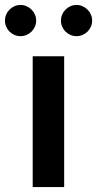

<svg xmlns="http://www.w3.org/2000/svg" viewBox="-70 -755 392 775"><path d="M189 -528H62V0H189ZM76 -672C76 -706 47 -735 13 -735C-22 -735 -50 -706 -50 -672C-50 -637 -22 -609 13 -609C47 -609 76 -637 76 -672ZM302 -672C302 -706 273 -735 239 -735C204 -735 176 -706 176 -672C176 -637 204 -609 239 -609C273 -609 302 -637 302 -672Z"/></svg>

Font: Audiowide
Style: Regular
Weight: 400
Designer: Astigmatic (AOETI)
Foundry: Astigmatic (AOETI)
Version: Version 1.002